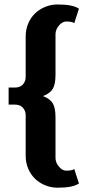

<svg xmlns="http://www.w3.org/2000/svg" viewBox="-20 -665 401 880"><path d="M244.1 195.3Q214.8 195.3 188.2 184.7Q161.6 174.1 141.6 155.3Q121.6 136.5 109.6 108.8Q97.7 81.1 97.7 48.8V-136.7Q97.7 -157.2 84.8 -171.4Q72 -185.5 48.8 -185.5H19.5V-263.7H48.8Q72 -263.7 84.8 -277.8Q97.7 -292 97.7 -312.5V-498Q97.7 -530.3 109.6 -558Q121.6 -585.7 141.6 -604.5Q161.6 -623.3 188.2 -633.9Q214.8 -644.5 244.1 -644.5Q314.5 -644.5 341.8 -625L320.3 -558.6Q312.5 -566.4 283.2 -566.4Q265.9 -566.4 250.1 -548Q234.4 -529.5 234.4 -507.8V-322.3Q234.4 -279.5 222.2 -258.4Q210 -237.3 177.2 -224.6Q210 -211.9 222.2 -190.8Q234.4 -169.7 234.4 -127V58.6Q234.4 80.3 250.1 98.8Q265.9 117.2 283.2 117.2Q312.5 117.2 320.3 109.4L341.8 175.8Q314.5 195.3 244.1 195.3Z"/></svg>

Font: Orelega One
Style: Regular
Weight: 400
Version: Version 1.1 ; ttfautohint (v1.8.3)